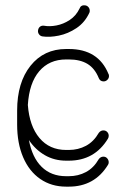

<svg xmlns="http://www.w3.org/2000/svg" viewBox="-20 -693 462 717"><path d="M385 -417Q387 -415 387 -409Q387 -401 381 -395Q375 -389 367 -389Q354 -389 349 -401Q334 -438 306.5 -454.5Q279 -471 237 -471H227Q164 -471 126.5 -427Q89 -383 84 -301Q90 -222 127.5 -177.5Q165 -133 227 -133H237Q272 -133 301 -148.5Q330 -164 349 -197Q356 -206 366 -206Q375 -206 380.5 -200Q386 -194 386 -186Q386 -180 383 -175Q333 -93 237 -93H227Q183 -93 147.5 -113.5Q112 -134 88 -170Q100 -105 135.5 -70Q171 -35 227 -35H237Q272 -35 301 -50.5Q330 -66 349 -99Q356 -108 366 -108Q375 -108 380.5 -101.5Q386 -95 386 -87Q386 -81 383 -77Q333 4 237 4H227Q172 4 130.5 -24.5Q89 -53 66.5 -105.5Q44 -158 44 -228V-280Q44 -385 94 -447.5Q144 -510 227 -510H237Q347 -510 385 -417ZM277 -661Q282 -675 298 -673Q306 -672 311 -665.5Q316 -659 315 -650Q315 -648 314 -646Q297 -609 265.5 -588Q234 -567 199.5 -560Q165 -553 139 -557Q131 -558 126 -564.5Q121 -571 122 -579Q123 -588 129 -593Q135 -598 144 -597Q165 -593 191 -598Q217 -603 240.5 -618.5Q264 -634 277 -661Z"/></svg>

Font: Libertine Sup Light
Style: Regular
Weight: 300
Designer: Bastien Sozeau
Foundry: NBR — Bastien Sozeau
Version: Version 2.003; ttfautohint (v1.8.4.7-5d5b);gftools[0.9.33]